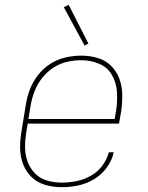

<svg xmlns="http://www.w3.org/2000/svg" viewBox="-20 -769 616 797"><path d="M236 8Q270 8 304 1Q338 -6 369.5 -24.5Q401 -43 423 -73Q445 -103 452 -137H432Q424 -107 404 -80.5Q384 -54 355.5 -38.5Q327 -23 296.5 -17Q266 -11 236 -11Q205 -11 175.5 -19.5Q146 -28 125.5 -49Q105 -70 94.5 -98.5Q84 -127 84 -158Q84 -189 89 -220L95 -256H474L483 -307Q488 -342 487.5 -376.5Q487 -411 475.5 -442Q464 -473 441 -496Q418 -519 385 -528.5Q352 -538 318 -538H317Q285 -538 252 -530.5Q219 -523 189 -504Q159 -485 137.5 -457Q116 -429 104 -397.5Q92 -366 87 -333L69 -223Q63 -188 63.5 -153.5Q64 -119 76 -87.5Q88 -56 111.5 -33.5Q135 -11 168 -1.5Q201 8 236 8ZM456 -275H98L107 -330Q112 -360 123 -389Q134 -418 153.5 -443.5Q173 -469 200 -487Q227 -505 257 -512Q287 -519 317 -519Q356 -519 391 -504.5Q426 -490 444.5 -458Q463 -426 465.5 -387.5Q468 -349 462 -310ZM331 -580 347 -588 265 -749 245 -739Z"/></svg>

Font: Iosevka Sparkle Thin Oblique
Style: Regular
Weight: 100
Italic angle: -9°
Designer: Belleve Invis
Foundry: Belleve Invis
Version: Version 4.5.0; ttfautohint (v1.8.3)